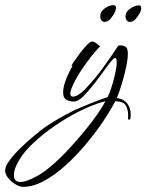

<svg xmlns="http://www.w3.org/2000/svg" viewBox="-216 -410 568 745"><path d="M-126 315Q-140 315 -156.5 305Q-173 295 -184.5 280.5Q-196 266 -196 251Q-196 235 -178 211Q-160 187 -134 162Q-108 137 -82.5 116Q-57 95 -42 84Q-11 63 15.5 48Q42 33 68 20Q94 8 132 -7.5Q170 -23 201 -33Q209 -47 217 -72.5Q225 -98 231 -125Q237 -152 237 -168Q237 -173 236 -179Q235 -185 231 -185Q227 -185 222 -180Q210 -167 191 -140.5Q172 -114 150 -85.5Q128 -57 107.5 -36.5Q87 -16 71 -16Q51 -16 40 -24Q29 -31 29 -51Q29 -69 36 -90Q43 -111 52 -129Q61 -147 66 -155Q61 -152 61.5 -154Q62 -156 63 -157Q64 -161 68 -167Q94 -205 113.5 -227Q133 -249 140 -249Q148 -249 155.5 -243.5Q163 -238 173 -230Q162 -221 142 -196Q122 -171 101.5 -140.5Q81 -110 68 -82Q62 -70 59.5 -61Q57 -52 57 -47Q57 -35 67 -35Q76 -35 89 -43Q102 -51 114 -64Q152 -103 183 -146Q214 -189 243 -233Q245 -233 247.5 -233.5Q250 -234 252 -234Q266 -234 274 -226Q280 -220 280 -201Q280 -182 274.5 -155Q269 -128 261.5 -101.5Q254 -75 247 -55Q240 -35 237 -30Q264 -26 277.5 -8.5Q291 9 291 32Q291 36 291 40Q291 44 290 48Q289 55 284.5 54.5Q280 54 281 48Q283 22 274 2.5Q265 -17 231 -17Q213 18 183.5 62Q154 106 116.5 150.5Q79 195 37.5 232.5Q-4 270 -46 292.5Q-88 315 -126 315ZM-137 296Q-113 296 -72 273Q-43 257 -10 228Q23 199 55.5 163.5Q88 128 116.5 93Q145 58 165 28.5Q185 -1 193 -17Q166 -11 126 6Q86 23 41.5 49.5Q-3 76 -45 109Q-87 142 -119 179Q-137 201 -149.5 225.5Q-162 250 -162 269Q-162 296 -137 296ZM189 -325Q182 -325 177.5 -331.5Q173 -338 173 -347Q173 -365 190.5 -377.5Q208 -390 224 -390Q234 -390 234 -379Q234 -371 227 -357Q223 -350 213 -337.5Q203 -325 189 -325ZM288 -325Q281 -325 276 -331Q271 -337 271 -347Q271 -364 289 -376.5Q307 -389 323 -389Q332 -389 332 -379Q332 -368 325 -357Q321 -350 311.5 -337.5Q302 -325 288 -325Z"/></svg>

Font: The Nautigal
Style: Regular
Weight: 400
Designer: Robert E. Leuschke
Foundry: Robert E. Leuschke
Version: Version 1.100; ttfautohint (v1.8.3)